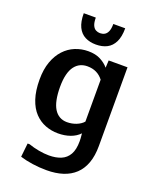

<svg xmlns="http://www.w3.org/2000/svg" viewBox="-178 -850 957 1192"><g transform="rotate(20 301.0 -253.5)"><path d="M279.3 244.1Q231 244.1 185.8 237.5Q140.6 231 103 219.2L112.8 128.4H126Q157.7 139.6 193.8 146.2Q230 152.8 261.7 152.8Q307.1 152.8 340.8 138.9Q374.5 125 393.1 92.5Q411.6 60.1 411.6 4.9Q411.6 -4.4 410.9 -15.4Q410.2 -26.4 408.2 -46.4Q384.3 -21 347.9 -8.1Q311.5 4.9 267.6 4.9Q223.6 4.9 183.8 -10.3Q144 -25.4 113 -57.9Q82 -90.3 64.2 -143.3Q46.4 -196.3 46.4 -271Q46.4 -338.4 64.5 -388.4Q82.5 -438.5 113.8 -472.2Q145 -505.9 185.8 -522.5Q226.6 -539.1 272 -539.1Q320.3 -539.1 353.5 -521.5Q386.7 -503.9 406.7 -479.5L409.2 -528.3H533.7V-8.8Q533.7 56.6 516.4 104.2Q499 151.9 466.1 182.9Q433.1 213.9 386 229Q338.9 244.1 279.3 244.1ZM296.4 -79.6Q312.5 -79.6 327.9 -82.5Q343.3 -85.4 356.9 -90.8Q370.6 -96.2 382.6 -104Q394.5 -111.8 403.3 -122.1V-398.9Q393.6 -411.6 382.3 -420.9Q371.1 -430.2 358.2 -436.5Q345.2 -442.9 330.3 -446Q315.4 -449.2 297.9 -449.2Q273.4 -449.2 252.2 -439.5Q231 -429.7 215.1 -408.9Q199.2 -388.2 190.4 -354Q181.6 -319.8 181.6 -271Q181.6 -223.1 189 -187.3Q196.3 -151.4 210.9 -127.7Q225.6 -104 247.1 -91.8Q268.6 -79.6 296.4 -79.6ZM300.3 -593.8Q259.3 -593.8 228.3 -609.6Q197.3 -625.5 180.4 -660.2Q163.6 -694.8 163.6 -751H243.2Q243.2 -718.8 251 -700.9Q258.8 -683.1 272 -676Q285.2 -668.9 300.3 -668.9Q316.4 -668.9 329.6 -676Q342.8 -683.1 350.8 -700.9Q358.9 -718.8 358.9 -751H437.5Q437.5 -694.8 420.4 -660.2Q403.3 -625.5 372.6 -609.6Q341.8 -593.8 300.3 -593.8Z"/></g></svg>

Font: Comme SemiBold
Style: Regular
Weight: 600
Version: Version 1.000;gftools[0.9.27]